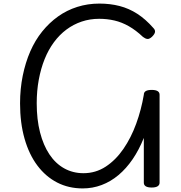

<svg xmlns="http://www.w3.org/2000/svg" viewBox="-20 -1035 1011 1072"><path d="M442 17Q363 17 299 -16Q235 -49 188.5 -111Q142 -173 117 -261Q92 -349 92 -458Q92 -539 107 -612.5Q122 -686 149 -748Q176 -810 215.5 -859Q255 -908 304 -943Q353 -978 411.5 -996.5Q470 -1015 535 -1015Q595 -1015 647.5 -1001.5Q700 -988 746.5 -958Q793 -928 836 -879Q847 -868 845.5 -856.5Q844 -845 829 -830Q814 -816 802.5 -817.5Q791 -819 778 -829Q739 -866 699.5 -888.5Q660 -911 619 -920.5Q578 -930 534 -930Q482 -930 436 -914.5Q390 -899 351 -870Q312 -841 281 -799Q250 -757 229 -704.5Q208 -652 196.5 -590Q185 -528 185 -459Q185 -368 203.5 -296Q222 -224 256 -173Q290 -122 338.5 -95Q387 -68 446 -68Q514 -68 570 -104.5Q626 -141 669 -203.5Q712 -266 740.5 -344.5Q769 -423 783 -506Q783 -520 794 -526.5Q805 -533 827 -533Q871 -533 871 -506V-15Q871 -2 860 5Q849 12 827 12Q783 12 783 -15V-265Q756 -198 720.5 -146Q685 -94 641.5 -57.5Q598 -21 547.5 -2Q497 17 442 17Z"/></svg>

Font: Playwrite NG Modern
Style: Regular
Weight: 400
Designer: Veronika Burian, José Scaglione
Foundry: TypeTogether
Version: Version 1.002